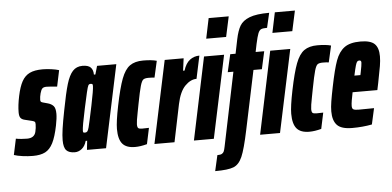

<svg xmlns="http://www.w3.org/2000/svg" viewBox="-81 -863 2415 1182"><g transform="rotate(-5 1126.0 -272.0)"><path d="M-23 -8 -2 -107Q13 -104 32 -102.5Q51 -101 67 -101Q112 -101 121 -138Q127 -162 127 -185Q127 -197 123 -200.5Q119 -204 108 -207L63 -218Q45 -222 37 -232.5Q29 -243 29 -267Q29 -310 41 -367Q53 -424 71 -456.5Q89 -489 119 -503.5Q149 -518 199 -518Q224 -518 253 -514Q282 -510 300 -504L279 -404Q229 -409 214 -409Q196 -409 188 -401.5Q180 -394 174 -372Q168 -350 168 -331Q168 -322 172.5 -319Q177 -316 185 -314L214 -306Q235 -300 247.5 -286.5Q260 -273 260 -238Q260 -211 251 -166Q237 -97 218 -59.5Q199 -22 170 -7Q141 8 94 8Q63 8 30 3.5Q-3 -1 -23 -8Z M284 -72Q284 -101 290 -143Q296 -185 310 -256Q330 -361 346 -414.5Q362 -468 385 -493Q408 -518 445 -518Q481 -518 496 -502.5Q511 -487 511 -458H520L535 -510H654L546 0H428L434 -56H425Q416 -24 396 -8Q376 8 353 8Q317 8 300.5 -9.5Q284 -27 284 -72ZM450 -137Q459 -173 479 -269.5Q499 -366 499 -389Q499 -399 495.5 -401Q492 -403 485 -403Q476 -403 471.5 -395.5Q467 -388 458.5 -352Q450 -316 437 -255Q413 -144 413 -119Q413 -111 415.5 -109Q418 -107 425 -107Q434 -107 439.5 -112.5Q445 -118 450 -137Z M623 -112Q623 -157 643 -255Q665 -363 686 -418.5Q707 -474 738 -496Q769 -518 820 -518Q873 -518 904 -509L881 -407Q866 -409 844 -409Q822 -409 812 -402Q802 -395 793 -364Q784 -333 769 -255L759 -203Q748 -148 748 -130Q748 -111 754.5 -106Q761 -101 778 -101Q804 -101 820 -102L799 -3Q758 8 725 8Q671 8 647 -20.5Q623 -49 623 -112Z M953 -510H1070L1060 -434H1069Q1083 -479 1109 -498.5Q1135 -518 1168 -518L1138 -377Q1101 -377 1067 -342.5Q1033 -308 1017 -232L969 0H845Z M1219 -618 1245 -743H1369L1342 -618ZM1089 0 1196 -510H1320L1212 0Z M1274 53 1368 -401H1333L1358 -510H1391L1409 -598Q1420 -651 1437.5 -680.5Q1455 -710 1497 -726.5Q1539 -743 1619 -743L1598 -652Q1572 -652 1561 -647Q1550 -642 1542.5 -623.5Q1535 -605 1525 -559L1515 -510H1568L1544 -401H1492L1415 -35Q1391 80 1371 126Q1351 172 1317 185.5Q1283 199 1203 199L1225 102Q1244 102 1253 97Q1262 92 1266 82.5Q1270 73 1274 53ZM1628 -618 1654 -743H1778L1751 -618ZM1498 0 1605 -510H1729L1621 0Z M1700 -112Q1700 -157 1720 -255Q1742 -363 1763 -418.5Q1784 -474 1815 -496Q1846 -518 1897 -518Q1950 -518 1981 -509L1958 -407Q1943 -409 1921 -409Q1899 -409 1889 -402Q1879 -395 1870 -364Q1861 -333 1846 -255L1836 -203Q1825 -148 1825 -130Q1825 -111 1831.5 -106Q1838 -101 1855 -101Q1881 -101 1897 -102L1876 -3Q1835 8 1802 8Q1748 8 1724 -20.5Q1700 -49 1700 -112Z M1947 -105Q1947 -131 1952.5 -165.5Q1958 -200 1969 -254Q1991 -363 2010 -415Q2029 -467 2063.5 -492.5Q2098 -518 2163 -518Q2225 -518 2250 -494Q2275 -470 2275 -417Q2275 -390 2269.5 -357Q2264 -324 2250 -254L2241 -211H2088Q2082 -182 2078.5 -161Q2075 -140 2075 -127Q2075 -110 2084.5 -105.5Q2094 -101 2116 -101L2211 -102L2189 -3Q2132 8 2067 8Q2000 8 1973.5 -20Q1947 -48 1947 -105ZM2145 -312 2148 -326Q2158 -375 2158 -388Q2158 -396 2155 -399Q2152 -402 2145 -402Q2138 -402 2133 -397Q2128 -392 2122.5 -373Q2117 -354 2108 -312Z"/></g></svg>

Font: Saira Ultra Condensed Black
Style: Italic
Weight: 900
Width: 1
Italic angle: -12°
Designer: Hector Gatti with collaboration of the Omnibus-Type team
Foundry: Omnibus-Type
Version: Version 1.001; ttfautohint (v1.8)